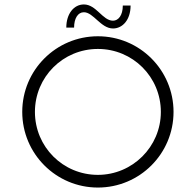

<svg xmlns="http://www.w3.org/2000/svg" viewBox="-20 -827 880 863"><path d="M420 16C608 16 760 -136 760 -324C760 -512 608 -664 420 -664C232 -664 80 -512 80 -324C80 -136 232 16 420 16ZM137 -324C137 -481 263 -607 420 -607C577 -607 703 -481 703 -324C703 -167 575 -41 420 -41C263 -41 137 -167 137 -324ZM278 -703H313C313 -744 330 -772 357 -772C400 -772 433 -699 488 -699C531 -699 567 -738 567 -802H532C532 -758 512 -734 488 -734C441 -734 413 -807 357 -807C312 -807 278 -765 278 -703Z"/></svg>

Font: Grotesk 01 Extrafine
Style: Bold
Weight: 400
Designer: Frank Adebiaye, contributions by Jérémy Landes, Ariel Martín Pérez
Foundry: Velvetyne Type Foundry
Version: Version 3.000;Glyphs 3.1.2 (3150)